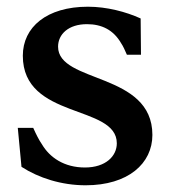

<svg xmlns="http://www.w3.org/2000/svg" viewBox="-20 -536 506 572"><path d="M153 -397C153 -434 184 -464 239 -464C283 -464 318 -447 341 -407C346 -400 353 -385 358 -373H400L399 -481C355 -501 298 -516 242 -516C119 -516 48 -455 48 -370C48 -179 328 -226 328 -109C328 -71 295 -37 233 -37C171 -37 128 -67 105 -106C96 -119 88 -135 79 -155H33L44 -39C95 -6 163 16 235 16C362 16 434 -49 434 -134C434 -322 153 -287 153 -397Z"/></svg>

Font: LT Superior Serif Semibold
Style: Regular
Weight: 600
Designer: Daniel Lyons
Foundry: LyonsType
Version: Version 2.120;FEAKit 1.0